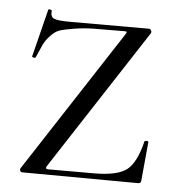

<svg xmlns="http://www.w3.org/2000/svg" viewBox="-43 -540 537 583"><g transform="rotate(5 226.0 -249.0)"><path d="M40 -13 322 -446Q325 -451 324.5 -452.5Q324 -454 317 -454Q258 -454 225.5 -453.5Q193 -453 163 -448Q133 -443 120 -438.5Q107 -434 93.5 -419.5Q80 -405 74 -392.5Q68 -380 56 -352Q55 -348 47 -351Q44 -352 45 -354L81 -498Q82 -502 90 -499Q93 -498 92 -496Q90 -479 100.5 -473.5Q111 -468 150 -468H391Q395 -468 397.5 -463.5Q400 -459 398 -455L118 -25Q113 -16 123 -16H262Q334 -16 362.5 -38Q391 -60 407 -126Q408 -128 413.5 -128Q419 -128 419 -125L408 -8Q408 2 399 2L46 0Q41 0 39 -4.5Q37 -9 40 -13Z"/></g></svg>

Font: Cormorant SC
Style: Regular
Weight: 400
Designer: Christian Thalmann (Catharsis Fonts)
Version: Version 1.000;PS 002.000;hotconv 1.0.88;makeotf.lib2.5.64775